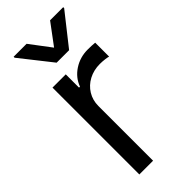

<svg xmlns="http://www.w3.org/2000/svg" viewBox="-240 -786 829 829"><g transform="rotate(-45 175.0 -371.5)"><path d="M67.4 -530.3H148.4V-449.2H154.3Q168.9 -489.7 206.5 -514.4Q244.1 -539.1 291 -539.1Q315.4 -539.1 335 -537.1V-452.1Q329.6 -454.1 314.2 -456.1Q298.8 -458 284.2 -458Q246.6 -458 216.3 -441.9Q186 -425.8 168.7 -397.5Q151.4 -369.1 151.4 -334V0H67.4ZM194.3 -647.5 265.6 -743.2H345.7V-737.3L232.4 -593.8H156.2L43 -737.3V-743.2H122.1Z"/></g></svg>

Font: Pretendard GOV
Style: Regular
Weight: 400
Designer: Base glyphs from Inter by Rasmus Andersson; Hangeul glyphs from Noto Sans CJK(Source Han Sans) by Jang Soo-young and Kan
Foundry: Kil Hyung-jin
Version: Version 1.309